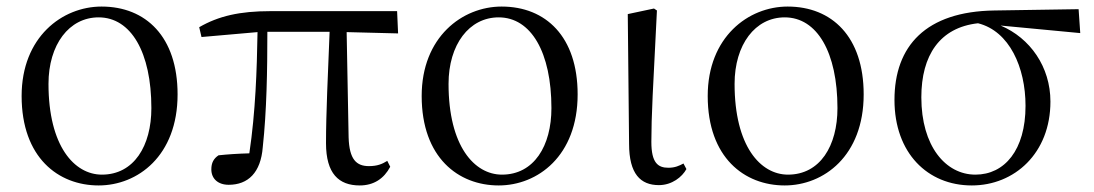

<svg xmlns="http://www.w3.org/2000/svg" viewBox="-20 -551 3338 586"><path d="M281 15C400 15 522 -75 522 -263C522 -439 425 -531 290 -531C170 -531 46 -438 46 -258C46 -70 158 15 281 15ZM291 -18C207 -18 128 -105 128 -295C128 -415 191 -498 281 -498C380 -498 442 -391 442 -221C442 -106 389 -18 291 -18Z M1078 15C1121 15 1152 -6 1171 -42L1162 -60C1146 -50 1131 -44 1106 -44C1068 -44 1046 -64 1044 -132L1038 -453L1195 -449L1192 -517H806C711 -517 647 -502 588 -468L595 -438L766 -453C764 -337 760 -211 741 -83C705 -82 675 -80 647 -77C632 -67 625 -54 625 -34C625 -6 645 13 678 13C737 13 776 -24 782 -102C794 -212 796 -337 796 -454H986C981 -328 975 -205 975 -114C975 -21 1014 15 1078 15Z M1502 15C1621 15 1743 -75 1743 -263C1743 -439 1646 -531 1511 -531C1391 -531 1267 -438 1267 -258C1267 -70 1379 15 1502 15ZM1512 -18C1428 -18 1349 -105 1349 -295C1349 -415 1412 -498 1502 -498C1601 -498 1663 -391 1663 -221C1663 -106 1610 -18 1512 -18Z M1991 14C2031 14 2062 -11 2075 -35L2066 -52C2053 -45 2040 -39 2020 -39C1988 -39 1968 -54 1968 -118C1968 -196 1973 -283 1985 -519L1976 -525L1896 -508L1900 -112C1900 -20 1935 14 1991 14Z M2375 15C2494 15 2616 -75 2616 -263C2616 -439 2519 -531 2384 -531C2264 -531 2140 -438 2140 -258C2140 -70 2252 15 2375 15ZM2385 -18C2301 -18 2222 -105 2222 -295C2222 -415 2285 -498 2375 -498C2474 -498 2536 -391 2536 -221C2536 -106 2483 -18 2385 -18Z M2946 15C3076 15 3186 -83 3186 -241C3186 -347 3124 -435 3034 -473L3277 -450L3272 -523L3015 -519C2806 -516 2710 -411 2710 -246C2710 -84 2811 15 2946 15ZM2965 -480C3061 -456 3110 -345 3110 -228C3110 -93 3046 -18 2957 -18C2866 -18 2792 -105 2792 -254C2792 -382 2848 -467 2965 -480Z"/></svg>

Font: Source Han Serif CN
Style: Regular
Weight: 400
Designer: Ryoko NISHIZUKA 西塚涼子 (kana & ideographs); Frank Grießhammer (Latin, Greek & Cyrillic); Wenlong ZHANG 张文龙 (bopomofo); San
Foundry: Adobe
Version: Version 2.003;hotconv 1.1.1;makeotfexe 2.6.0